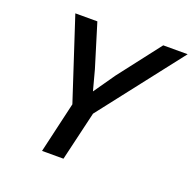

<svg xmlns="http://www.w3.org/2000/svg" viewBox="-118 -780 907 901"><g transform="rotate(20 335.0 -330.0)"><path d="M183 0 242 -254 109 -660H219L285 -445L312 -344L386 -450L548 -660H670L348 -246L290 0Z"/></g></svg>

Font: Elaine Sans Medium
Style: Italic
Weight: 500
Italic angle: -13°
Designer: Wei Huang
Foundry: Wei Huang
Version: Version 2.001;December 24, 2019;FontCreator 12.0.0.2547 64-b